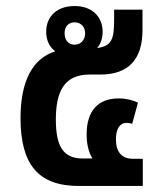

<svg xmlns="http://www.w3.org/2000/svg" viewBox="-20 -616 548 636"><path d="M453 -90H420C384 -90 364 -112 364 -155C364 -189 377 -209 399 -209C404 -209 412 -208 418 -206L437 -276C421 -284 398 -290 373 -290C304 -290 267 -248 267 -171C267 -139 273 -113 286 -91H254C191 -91 165 -129 165 -220C165 -313 193 -369 276 -369H312C407 -369 452 -421 452 -516V-584H358V-549C358 -487 350 -463 302 -457C312 -469 320 -487 320 -510C320 -559 287 -596 227 -596C168 -596 133 -561 133 -511C133 -481 145 -459 163 -446C87 -422 48 -346 48 -225C48 -71 107 0 241 0H453ZM227 -468C205 -468 194 -485 194 -506C194 -526 205 -542 227 -542C249 -542 262 -526 262 -506C262 -485 249 -468 227 -468Z"/></svg>

Font: Noto Sans Thai SemiCondensed Semi
Style: Regular
Weight: 600
Width: 4
Designer: Monotype Design Team
Foundry: Monotype Imaging Inc.
Version: Version 1.901